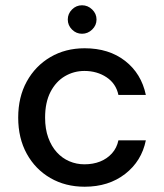

<svg xmlns="http://www.w3.org/2000/svg" viewBox="-20 -696 622 728"><path d="M301 12Q228 12 171 -21Q114 -54 81.5 -113Q49 -172 49 -250Q49 -328 81.5 -387Q114 -446 171 -479.5Q228 -513 301 -513Q393 -513 454.5 -465Q516 -417 533 -336H429Q420 -379 384 -403Q348 -427 300 -427Q260 -427 226 -407Q192 -387 171.5 -347.5Q151 -308 151 -250Q151 -207 163 -174Q175 -141 195.5 -118.5Q216 -96 243 -84.5Q270 -73 300 -73Q333 -73 359.5 -83.5Q386 -94 404.5 -114.5Q423 -135 429 -164H533Q517 -85 454.5 -36.5Q392 12 301 12ZM291 -568Q269 -568 253 -584Q237 -600 237 -622Q237 -644 253 -660Q269 -676 291 -676Q313 -676 329.5 -660Q346 -644 346 -622Q346 -600 329.5 -584Q313 -568 291 -568Z"/></svg>

Font: DMSans_18ptMedium
Style: Regular
Weight: 500
Designer: Colophon Foundry, Jonny Pinhorn
Foundry: Colophon Foundry
Version: Version 4.004;gftools[0.9.30]